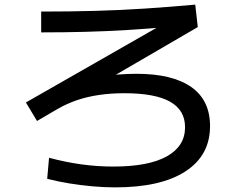

<svg xmlns="http://www.w3.org/2000/svg" viewBox="-20 -770 1040 830"><path d="M478 40Q430 40 380 35.5Q330 31 280.5 23Q231 15 184 3L192 -88Q263 -69 331.5 -59.5Q400 -50 470 -50Q622 -50 701 -94Q780 -138 780 -220Q780 -294 715 -330.5Q650 -367 518 -367Q459 -367 408 -359.5Q357 -352 313 -337Q269 -322 229 -299L140 -247L92 -327L701 -675L713 -654Q623 -646 534 -640.5Q445 -635 352.5 -632.5Q260 -630 158 -630V-720Q281 -720 391 -723Q501 -726 607 -733Q713 -740 824 -750L835 -653L304 -344L265 -399Q292 -411 327.5 -420.5Q363 -430 403.5 -437Q444 -444 487 -447.5Q530 -451 570 -451Q725 -451 806.5 -394Q888 -337 888 -225Q888 -98 781.5 -29Q675 40 478 40Z"/></svg>

Font: M PLUS 2 Medium
Style: Regular
Weight: 500
Designer: Coji Morishita
Foundry: UNDERFOREST DESIGN
Version: Version 1.001